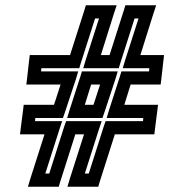

<svg xmlns="http://www.w3.org/2000/svg" viewBox="-20 -684 643 729"><path d="M569 -199 577 -261 580 -286H555H452L476 -363H565H590L593 -388L600 -450L603 -475H578H513L563 -634L573 -664H543H477H456L450 -644L396 -475H363L413 -634L423 -664H393H327H306L300 -644L246 -475H118H93L90 -450L83 -388L80 -363H105H210L185 -286H95H70L67 -261L59 -199L56 -174H81H149L95 -5L86 25H116H182H203L209 5L266 -174H299L245 -5L236 25H266H332H353L359 5L416 -174H541H566L569 -199ZM523 -224H402H381L374 -204L317 -25H302L356 -194L366 -224H336H252H231L224 -204L167 -25H152L206 -194L216 -224H186H113L114 -236H199H219L226 -256L268 -383L277 -413H247H136L137 -425H260H281L287 -445L341 -614H356L305 -455L296 -425H326H410H431L437 -445L491 -614H506L455 -455L446 -425H476H547L546 -413H462H441L435 -393L394 -266L385 -236H415H524L523 -224ZM302 -286 326 -363H360L335 -286H302ZM265 -236H349H369L376 -256L418 -383L427 -413H397H312H291L285 -393L244 -266L235 -236H265Z"/></svg>

Font: Gamestation Text Outline
Style: Italic
Weight: 400
Designer: Jonas Hecksher
Foundry: Jonas Hecksher, Playtypeª, e-types AS
Version: Version 1.003